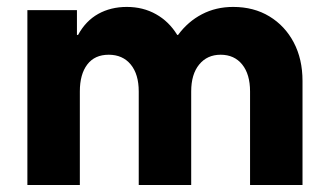

<svg xmlns="http://www.w3.org/2000/svg" viewBox="-20 -529 940 549"><path d="M58.3 0V-500H200V-429.2H203.3Q225 -469.2 260.8 -489.2Q296.7 -509.2 342.5 -509.2Q389.2 -509.2 426.2 -488.3Q463.3 -467.5 486.7 -429.2H489.2Q517.5 -467.5 557.5 -488.3Q597.5 -509.2 646.7 -509.2Q705.8 -509.2 750.4 -482.1Q795 -455 820 -407.5Q845 -360 845 -297.5V0H695V-267.5Q695 -316.7 672.5 -344.6Q650 -372.5 610.8 -372.5Q572.5 -372.5 549.6 -344.6Q526.7 -316.7 526.7 -267.5V0H376.7V-267.5Q376.7 -316.7 353.8 -344.6Q330.8 -372.5 290.8 -372.5Q250.8 -372.5 229.6 -344.6Q208.3 -316.7 208.3 -267.5V0Z"/></svg>

Font: Funnel Sans ExtraBold
Style: Regular
Weight: 800
Version: Version 1.000; Beta; Release 5; Build 24; ttfautohint (v1.8.